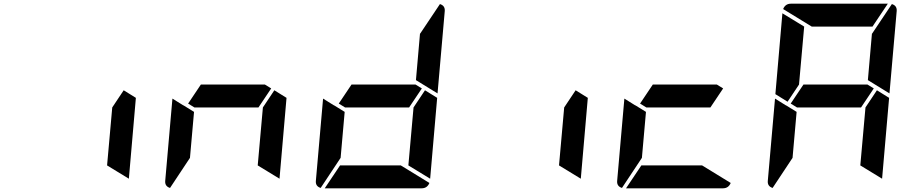

<svg xmlns="http://www.w3.org/2000/svg" viewBox="-20 -1020 4936 1040"><path d="M650 -531 716 -490 678 -52 560 -124 588 -438Z M1449 -541 1380 -438H1033L999 -459L1068 -562H1415ZM1466 -531 1532 -490 1494 -52 1376 -124 1404 -438ZM1009 -165 901 -2Q872 -11 875 -41L914 -486L970 -451L976 -448L1031 -414Z M2265 -541 2196 -438H1849L1815 -459L1884 -562H2231ZM2282 -531 2348 -490 2310 -52 2192 -124 2220 -438ZM2363 -998Q2392 -989 2389 -959L2350 -514L2233 -586L2255 -838H2256ZM2151 -124 2306 -29Q2294 0 2264 0H1739L1822 -124ZM1825 -165 1717 -2Q1688 -11 1691 -41L1730 -486L1786 -451L1792 -448L1847 -414Z M3098 -531 3164 -490 3126 -52 3008 -124 3036 -438Z M3897 -541 3828 -438H3481L3447 -459L3516 -562H3863ZM3783 -124 3938 -29Q3926 0 3896 0H3371L3454 -124ZM3457 -165 3349 -2Q3320 -11 3323 -41L3362 -486L3418 -451L3424 -448L3479 -414Z M4713 -541 4644 -438H4297L4263 -459L4332 -562H4679ZM4246 -469 4180 -510 4218 -948 4336 -876 4308 -562ZM4730 -531 4796 -490 4758 -52 4640 -124 4668 -438ZM4811 -998Q4840 -989 4837 -959L4798 -514L4681 -586L4703 -838H4704ZM4273 -165 4165 -2Q4136 -11 4139 -41L4178 -486L4234 -451L4240 -448L4295 -414ZM4377 -876 4222 -971Q4234 -1000 4264 -1000H4789L4706 -876Z"/></svg>

Font: DSEG7 Modern
Style: Bold Italic
Weight: 700
Italic angle: -5°
Designer: Keshikan(Twitter:@keshinomi_88pro)
Version: Version 0.46